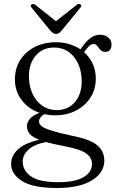

<svg xmlns="http://www.w3.org/2000/svg" viewBox="-20 -686 577 959"><path d="M337 -8.5Q429 9 465 39Q501 69 501 116Q501 176.5 439.2 214.8Q377.5 253 263 253Q146 253 90.8 218.5Q35.5 184 35.5 133Q35.5 93.5 67.8 61.8Q100 30 176 12Q140 -2 127.2 -18.5Q114.5 -35 114.5 -56.5Q114.5 -73.5 128 -91.2Q141.5 -109 177.5 -122.5Q121.5 -142 88 -186.5Q54.5 -231 54.5 -289.5Q54.5 -344 80.8 -385.8Q107 -427.5 153.2 -451.2Q199.5 -475 260 -475Q295.5 -475 326.2 -465.5Q357 -456 382 -439.5L385.5 -444.5Q406.5 -476.5 429.8 -494.5Q453 -512.5 480 -512.5Q504.5 -512.5 520.8 -498.8Q537 -485 537 -464.5Q537 -427 506 -427Q490 -427 481.5 -436.8Q473 -446.5 466 -456.2Q459 -466 448 -466Q434.5 -466 424 -455Q413.5 -444 400 -425.5Q427.5 -401 443 -367.2Q458.5 -333.5 458.5 -294Q458.5 -240 431.8 -198.5Q405 -157 359.2 -133.5Q313.5 -110 256 -110Q227.5 -110 201 -116Q175 -99 175 -79.5Q175 -66.5 187.8 -56Q200.5 -45.5 235.5 -34.2Q270.5 -23 337 -8.5ZM249 -448.5Q192.5 -448.5 158.2 -407.8Q124 -367 124.5 -304.5Q125.5 -229.5 164.5 -182.8Q203.5 -136 264 -136Q321 -136.5 354.8 -176.8Q388.5 -217 388 -281Q387 -355 349 -402Q311 -449 249 -448.5ZM93.5 120.5Q93.5 165.5 134.5 194.8Q175.5 224 273.5 224Q353.5 224 396.5 199.2Q439.5 174.5 439.5 132.5Q439.5 102 411 80.8Q382.5 59.5 301.5 44Q245.5 33.5 209.5 23.5Q152 34.5 122.8 61Q93.5 87.5 93.5 120.5ZM288 -533.5Q281 -525.5 275 -521Q269 -516.5 260 -516.5Q251.5 -516.5 245 -521Q238.5 -525.5 231 -533.5L139 -646.5Q129 -657.5 137.5 -663.5Q145.5 -669.5 157.5 -661L259.5 -580L362 -661Q374 -670 382 -663.5Q390 -657 380.5 -646.5Z"/></svg>

Font: Fraunces 9pt Light
Style: Regular
Weight: 300
Version: Version 1.000;[0bf87f6ff]